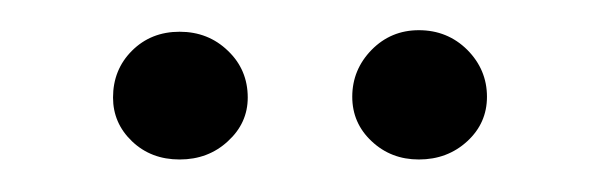

<svg xmlns="http://www.w3.org/2000/svg" viewBox="-20 -672 386 124"><path d="M250.5 -569Q232.5 -569 220 -580.8Q207.5 -592.5 207.5 -609.5Q207.5 -627 220 -639.8Q232.5 -652.5 250.5 -652.5Q269 -652.5 281.8 -639.8Q294.5 -627 294.5 -609.5Q294.5 -592.5 281.8 -580.8Q269 -569 250.5 -569ZM96 -569Q77.5 -569 65.2 -580.8Q53 -592.5 53 -609Q53 -627 65.2 -639.2Q77.5 -651.5 96 -651.5Q114.5 -651.5 127.2 -639.2Q140 -627 140 -609Q140 -592.5 127.2 -580.8Q114.5 -569 96 -569Z"/></svg>

Font: Karla Light
Style: Regular
Weight: 300
Designer: Jonathan Pinhorn
Version: Version 2.004;gftools[0.9.33]